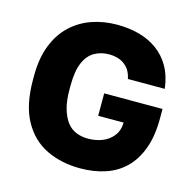

<svg xmlns="http://www.w3.org/2000/svg" viewBox="-106 -820 947 940"><g transform="rotate(15 367.5 -350.0)"><path d="M379.5 13.2Q284.5 13.2 208.7 -23.3Q133 -59.8 89.2 -139Q45.5 -218.2 45.5 -345V-365Q45.5 -455.5 71.4 -521.3Q97.3 -587.2 142.8 -629.6Q188.3 -672 247.7 -692.6Q307 -713.2 375.2 -713.2Q435.3 -713.2 486.9 -699.2Q538.5 -685.2 579.2 -655.7Q619.8 -626.3 646.2 -580.4Q672.5 -534.5 680.2 -470H493.5Q485.5 -507.7 465.9 -527.7Q446.3 -547.7 422.7 -555.2Q399.2 -562.8 375.2 -562.8Q333.2 -562.8 300.5 -544.3Q267.8 -525.8 249.2 -483.1Q230.5 -440.3 230.5 -365V-345Q230.5 -289.3 241.8 -249.8Q253.2 -210.3 272.3 -185.1Q291.5 -159.8 319.2 -148.5Q346.8 -137.2 379.5 -137.2Q416.8 -137.2 449.9 -149.6Q483 -162 505.1 -189.1Q527.2 -216.2 528.5 -258.3H399.5V-372H695.2V-325Q695.2 -234.8 671.7 -170.7Q648.2 -106.7 606.3 -65.7Q564.3 -24.8 506.5 -5.8Q448.7 13.2 379.5 13.2Z"/></g></svg>

Font: Golos Text
Style: Regular
Weight: 400
Designer: A.Korolkova, Vitaly Kuzmin
Foundry: ParaType Ltd
Version: Version 2.004